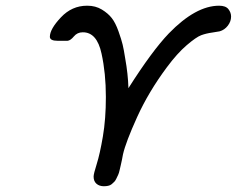

<svg xmlns="http://www.w3.org/2000/svg" viewBox="-20 -498 830 673"><path d="M154.8 -369.1Q154.8 -396 193.4 -437Q231.9 -478 285.2 -478H286.1Q314.9 -478 336.9 -464.6Q358.9 -451.2 371.8 -434.6Q384.8 -418 395.3 -388.4Q405.8 -358.9 409.9 -341.6Q414.1 -324.2 418.9 -293Q428.7 -238.8 430.2 -189Q513.2 -319.8 571.8 -380.9Q666 -478 748 -478Q771 -478 780.5 -466.1Q790 -454.1 790 -439.9Q790 -422.9 778.6 -408Q767.1 -393.1 750 -388.2Q747.1 -387.2 724.6 -384Q702.1 -380.9 685.1 -374.5Q668 -368.2 634.5 -339.6Q601.1 -311 564.9 -262.2Q501 -176.3 460.9 -88.1Q420.9 0 411.1 43Q410.2 48.8 407.5 62Q404.8 75.2 403.3 81.1Q401.9 86.9 399.4 97.9Q397 108.9 394.5 114Q392.1 119.1 388.4 127Q384.8 134.8 380.9 138.9Q377 143.1 371.6 147.5Q366.2 151.9 359.1 153.3Q352.1 154.8 344.2 154.8Q328.1 154.8 318.1 146Q308.1 137.2 308.1 121.1Q308.1 111.3 319.1 76.7Q330.1 42 340.6 -19.5Q351.1 -81.1 351.1 -158.2Q351.1 -241.2 335.9 -310.1Q319.8 -385.3 270 -384.8Q251 -384.8 239 -370.4Q227.1 -356 216.8 -355H188H182.1Q154.8 -355 154.8 -369.1Z"/></svg>

Font: CMU Concrete
Style: BoldItalic
Weight: 700
Italic angle: -14.04°
Version: Version 0.7.0